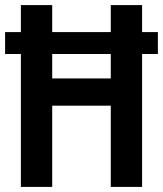

<svg xmlns="http://www.w3.org/2000/svg" viewBox="-20 -734 640 754"><path d="M62 0V-522H0V-608H62V-714H185V-608H415V-714H538V-608H600V-522H538V0H415V-319H185V0ZM185 -426H415V-522H185Z"/></svg>

Font: Noto Sans Mono SemiBold
Style: Regular
Weight: 600
Designer: Monotype Design Team
Foundry: Monotype Imaging Inc.
Version: Version 2.014; ttfautohint (v1.8.4.7-5d5b)